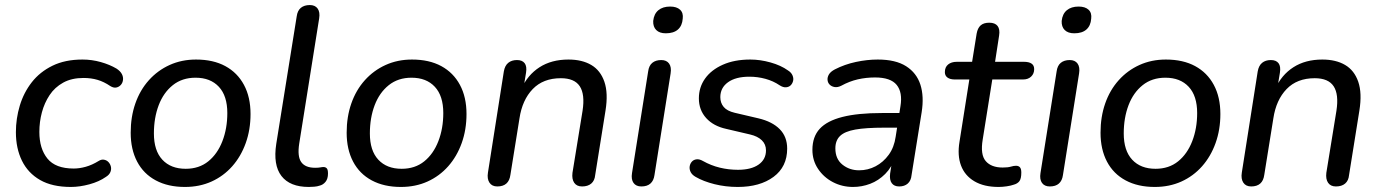

<svg xmlns="http://www.w3.org/2000/svg" viewBox="-20 -732 5471 761"><path d="M261 9Q187 9 139 -18.5Q91 -46 67 -95Q43 -144 43 -208Q43 -262 58.5 -313.5Q74 -365 106 -406Q138 -447 188 -471.5Q238 -496 307 -496Q344 -496 379.5 -486Q415 -476 442 -460Q457 -450 463 -438.5Q469 -427 467.5 -415Q466 -403 458.5 -395Q451 -387 440.5 -385Q430 -383 417 -391Q392 -408 366.5 -415.5Q341 -423 311 -423Q264 -423 230.5 -404.5Q197 -386 176.5 -355Q156 -324 146 -286.5Q136 -249 136 -209Q136 -143 168 -103.5Q200 -64 272 -64Q295 -64 320 -71Q345 -78 371 -94Q382 -101 392.5 -99Q403 -97 410 -89.5Q417 -82 419.5 -71.5Q422 -61 417.5 -50Q413 -39 400 -31Q373 -12 334.5 -1.5Q296 9 261 9Z M713 9Q646 9 597.5 -17Q549 -43 523.5 -91.5Q498 -140 498 -206Q498 -269 516.5 -322Q535 -375 570 -414Q605 -453 652.5 -474.5Q700 -496 757 -496Q825 -496 873 -470Q921 -444 947 -395.5Q973 -347 973 -280Q973 -218 954 -165Q935 -112 900.5 -73Q866 -34 818.5 -12.5Q771 9 713 9ZM716 -63Q769 -63 805.5 -92.5Q842 -122 861.5 -172.5Q881 -223 881 -284Q881 -352 847.5 -388Q814 -424 755 -424Q702 -424 665 -394.5Q628 -365 609 -315Q590 -265 590 -203Q590 -135 623.5 -99Q657 -63 716 -63Z M1204 9Q1129 9 1095.5 -34.5Q1062 -78 1075 -162L1156 -667Q1159 -690 1172.5 -701Q1186 -712 1208 -712Q1229 -712 1239 -698Q1249 -684 1245 -659L1166 -163Q1158 -112 1174 -89.5Q1190 -67 1229 -67Q1242 -67 1249.5 -68.5Q1257 -70 1262 -70Q1270 -70 1275 -65Q1280 -60 1280 -44Q1280 -23 1270 -11Q1260 1 1246 4Q1238 7 1225.5 8Q1213 9 1204 9Z M1569 9Q1502 9 1453.5 -17Q1405 -43 1379.5 -91.5Q1354 -140 1354 -206Q1354 -269 1372.5 -322Q1391 -375 1426 -414Q1461 -453 1508.5 -474.5Q1556 -496 1613 -496Q1681 -496 1729 -470Q1777 -444 1803 -395.5Q1829 -347 1829 -280Q1829 -218 1810 -165Q1791 -112 1756.5 -73Q1722 -34 1674.5 -12.5Q1627 9 1569 9ZM1572 -63Q1625 -63 1661.5 -92.5Q1698 -122 1717.5 -172.5Q1737 -223 1737 -284Q1737 -352 1703.5 -388Q1670 -424 1611 -424Q1558 -424 1521 -394.5Q1484 -365 1465 -315Q1446 -265 1446 -203Q1446 -135 1479.5 -99Q1513 -63 1572 -63Z M1951 7Q1930 7 1920 -8Q1910 -23 1914 -48L1977 -449Q1981 -472 1994.5 -483Q2008 -494 2029 -494Q2050 -494 2059.5 -481.5Q2069 -469 2065 -444L2052 -365L2046 -379Q2071 -435 2118.5 -465.5Q2166 -496 2233 -496Q2287 -496 2323.5 -474.5Q2360 -453 2375.5 -408Q2391 -363 2380 -294L2339 -38Q2337 -16 2323.5 -4.5Q2310 7 2287 7Q2266 7 2256 -7.5Q2246 -22 2249 -47L2289 -293Q2299 -358 2278 -390Q2257 -422 2203 -422Q2133 -422 2091.5 -379Q2050 -336 2039 -263L2003 -39Q1997 7 1951 7Z M2522 7Q2501 7 2491 -7Q2481 -21 2485 -46L2549 -449Q2552 -472 2565.5 -483Q2579 -494 2601 -494Q2622 -494 2632 -480Q2642 -466 2638 -441L2574 -38Q2571 -16 2558 -4.5Q2545 7 2522 7ZM2619 -600Q2594 -600 2581 -613Q2568 -626 2569 -649Q2572 -677 2589.5 -691.5Q2607 -706 2636 -706Q2662 -706 2675.5 -693.5Q2689 -681 2686 -658Q2684 -630 2667 -615Q2650 -600 2619 -600Z M2904 9Q2856 9 2812 -2Q2768 -13 2737 -31Q2723 -39 2717.5 -50Q2712 -61 2713.5 -72Q2715 -83 2722 -91Q2729 -99 2740.5 -100.5Q2752 -102 2766 -94Q2798 -76 2833 -67.5Q2868 -59 2905 -59Q2957 -59 2986.5 -79.5Q3016 -100 3016 -136Q3016 -160 2999.5 -176Q2983 -192 2953 -199L2859 -221Q2808 -232 2779 -264Q2750 -296 2750 -342Q2750 -386 2774.5 -420.5Q2799 -455 2845 -475.5Q2891 -496 2954 -496Q2993 -496 3034 -484.5Q3075 -473 3103 -453Q3116 -445 3121 -433.5Q3126 -422 3123.5 -411.5Q3121 -401 3114 -394Q3107 -387 3095.5 -386Q3084 -385 3070 -394Q3045 -411 3014 -419.5Q2983 -428 2950 -428Q2896 -428 2865.5 -406Q2835 -384 2835 -347Q2835 -324 2848.5 -308Q2862 -292 2892 -285L2986 -263Q3041 -250 3070.5 -220Q3100 -190 3100 -143Q3100 -71 3046 -31Q2992 9 2904 9Z M3361 9Q3318 9 3281.5 -10Q3245 -29 3222.5 -62.5Q3200 -96 3200 -138Q3200 -190 3229 -221.5Q3258 -253 3319 -268.5Q3380 -284 3475 -284H3556L3547 -226H3485Q3412 -226 3370 -218.5Q3328 -211 3309.5 -193Q3291 -175 3291 -144Q3291 -102 3319 -79.5Q3347 -57 3385 -57Q3420 -57 3450.5 -73Q3481 -89 3502.5 -118.5Q3524 -148 3530 -190L3549 -311Q3558 -366 3534 -395.5Q3510 -425 3448 -425Q3413 -425 3380 -417.5Q3347 -410 3314 -392Q3300 -385 3288 -387Q3276 -389 3268.5 -396.5Q3261 -404 3260 -415Q3259 -426 3265.5 -437Q3272 -448 3289 -457Q3328 -477 3372.5 -486.5Q3417 -496 3459 -496Q3530 -496 3571.5 -469.5Q3613 -443 3628 -396.5Q3643 -350 3633 -287L3593 -38Q3591 -16 3578 -4.5Q3565 7 3544 7Q3524 7 3514.5 -6Q3505 -19 3508 -44L3520 -121L3528 -109Q3515 -69 3488.5 -42.5Q3462 -16 3429 -3.5Q3396 9 3361 9Z M3938 9Q3880 9 3842 -13.5Q3804 -36 3789 -76Q3774 -116 3783 -170L3822 -417H3764Q3746 -417 3735.5 -424.5Q3725 -432 3725 -446Q3725 -466 3738 -476.5Q3751 -487 3772 -487H3833L3851 -599Q3855 -621 3867 -631.5Q3879 -642 3901 -642Q3924 -642 3934 -629Q3944 -616 3940 -591L3924 -487H4039Q4058 -487 4068.5 -480Q4079 -473 4079 -458Q4079 -440 4067 -428.5Q4055 -417 4035 -417H3913L3875 -179Q3865 -119 3887 -93.5Q3909 -68 3954 -68Q3975 -68 3986.5 -71.5Q3998 -75 4007 -75Q4017 -75 4022.5 -69Q4028 -63 4028 -48Q4028 -24 4020.5 -14Q4013 -4 3998 0Q3987 4 3970 6.5Q3953 9 3938 9Z M4141 7Q4120 7 4110 -7Q4100 -21 4104 -46L4168 -449Q4171 -472 4184.5 -483Q4198 -494 4220 -494Q4241 -494 4251 -480Q4261 -466 4257 -441L4193 -38Q4190 -16 4177 -4.5Q4164 7 4141 7ZM4238 -600Q4213 -600 4200 -613Q4187 -626 4188 -649Q4191 -677 4208.5 -691.5Q4226 -706 4255 -706Q4281 -706 4294.5 -693.5Q4308 -681 4305 -658Q4303 -630 4286 -615Q4269 -600 4238 -600Z M4557 9Q4490 9 4441.5 -17Q4393 -43 4367.5 -91.5Q4342 -140 4342 -206Q4342 -269 4360.5 -322Q4379 -375 4414 -414Q4449 -453 4496.5 -474.5Q4544 -496 4601 -496Q4669 -496 4717 -470Q4765 -444 4791 -395.5Q4817 -347 4817 -280Q4817 -218 4798 -165Q4779 -112 4744.5 -73Q4710 -34 4662.5 -12.5Q4615 9 4557 9ZM4560 -63Q4613 -63 4649.5 -92.5Q4686 -122 4705.5 -172.5Q4725 -223 4725 -284Q4725 -352 4691.5 -388Q4658 -424 4599 -424Q4546 -424 4509 -394.5Q4472 -365 4453 -315Q4434 -265 4434 -203Q4434 -135 4467.5 -99Q4501 -63 4560 -63Z M4939 7Q4918 7 4908 -8Q4898 -23 4902 -48L4965 -449Q4969 -472 4982.5 -483Q4996 -494 5017 -494Q5038 -494 5047.5 -481.5Q5057 -469 5053 -444L5040 -365L5034 -379Q5059 -435 5106.5 -465.5Q5154 -496 5221 -496Q5275 -496 5311.5 -474.5Q5348 -453 5363.5 -408Q5379 -363 5368 -294L5327 -38Q5325 -16 5311.5 -4.5Q5298 7 5275 7Q5254 7 5244 -7.5Q5234 -22 5237 -47L5277 -293Q5287 -358 5266 -390Q5245 -422 5191 -422Q5121 -422 5079.5 -379Q5038 -336 5027 -263L4991 -39Q4985 7 4939 7Z"/></svg>

Font: Nunito ExtraLight Medium
Style: Italic
Weight: 500
Italic angle: -9°
Version: Version 3.602